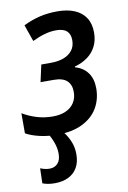

<svg xmlns="http://www.w3.org/2000/svg" viewBox="-95 -603 591 885"><g transform="rotate(-10 201.0 -161.0)"><path d="M137.7 9.8Q95.2 9.8 57.1 1Q19 -7.8 -7.3 -22.5V-116.7Q21.5 -99.1 57.4 -87.9Q93.3 -76.7 133.3 -76.7Q168.5 -76.7 193.8 -87.9Q219.2 -99.1 233.4 -120.6Q247.6 -142.1 247.6 -171.9Q247.6 -205.6 228 -223.9Q208.5 -242.2 165.5 -242.2H104.5L122.1 -321.8H168.5Q201.2 -321.8 226.8 -331.3Q252.4 -340.8 267.3 -359.9Q282.2 -378.9 282.2 -407.7Q282.2 -436 266.1 -450.7Q250 -465.3 216.8 -465.3Q189.9 -465.3 162.4 -457.5Q134.8 -449.7 104.5 -435.1L77.1 -513.2Q116.2 -532.2 154.5 -541.3Q192.9 -550.3 237.3 -550.3Q283.7 -550.3 317.4 -536.1Q351.1 -522 369.1 -494.1Q387.2 -466.3 387.2 -424.8Q387.2 -388.2 373 -360.4Q358.9 -332.5 333.5 -314Q308.1 -295.4 272.9 -285.6L272.5 -282.2Q310.1 -272 331.3 -243.4Q352.5 -214.8 352.5 -169.9Q352.5 -118.7 328.4 -77.9Q304.2 -37.1 256.3 -13.7Q208.5 9.8 137.7 9.8ZM88.9 228Q70.8 228 56.6 225.3Q42.5 222.7 31.7 218.3L33.7 148.4Q43.5 152.3 54 155Q64.5 157.7 76.2 157.7Q100.6 157.7 115 142.1Q129.4 126.5 129.4 97.2Q129.4 71.8 120.8 47.1Q112.3 22.5 98.6 0H165.5Q183.6 20.5 196.5 49.6Q209.5 78.6 209.5 113.3Q209.5 150.4 194.6 176Q179.7 201.7 152.6 214.8Q125.5 228 88.9 228Z"/></g></svg>

Font: Open Sans SemiCondensed SemiBold
Style: Italic
Weight: 600
Width: 4
Italic angle: -12°
Designer: Monotype Design Team
Foundry: Monotype Imaging Inc.
Version: Version 3.000